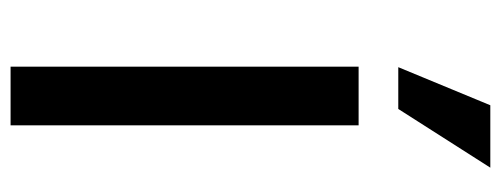

<svg xmlns="http://www.w3.org/2000/svg" viewBox="-312 -635 947 363"><g transform="rotate(90 161.5 -453.5)"><path d="M106 0V-658H217V0ZM107 -733 179 -907H297L186 -733Z"/></g></svg>

Font: Ysabeau Infant SemiBold
Style: Regular
Weight: 600
Designer: Christian Thalmann (Catharsis Fonts)
Version: Version 2.002; featfreeze: ss01,ss02,lnum